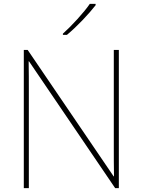

<svg xmlns="http://www.w3.org/2000/svg" viewBox="-20 -972 738 992"><path d="M474 -945V-952H444C415 -909 350 -838 305 -798V-792H326C379 -836 439 -900 474 -945ZM594 0V-714H568V-211C568 -165 568 -111 569 -61H567L123 -714H103V0H129V-502C129 -555 129 -597 128 -655H130L575 0Z"/></svg>

Font: Noto Sans Canadian Aboriginal Thin
Style: Regular
Weight: 100
Designer: Monotype Design Team, Typotheque's Kevin King
Foundry: Monotype Imaging Inc.
Version: Version 2.004